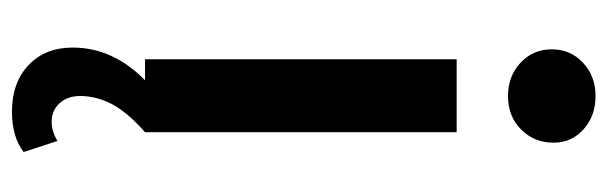

<svg xmlns="http://www.w3.org/2000/svg" viewBox="-376 -436 1040 329"><g transform="rotate(90 144.5 -272.0)"><path d="M62 124Q62 55 118 0H82V-534H207V0Q172 31 158.5 57.5Q145 84 145 111Q145 133 157.5 146.5Q170 160 189 160Q206 160 222 150L241 208Q215 228 172 228Q122 228 92 199.5Q62 171 62 124ZM65 -697Q65 -729 88 -750.5Q111 -772 145 -772Q179 -772 202 -751.5Q225 -731 225 -700Q225 -667 202.5 -644.5Q180 -622 145 -622Q111 -622 88 -643.5Q65 -665 65 -697Z"/></g></svg>

Font: CMG Sans SemiBold
Style: Regular
Weight: 600
Designer: Julieta Ulanovsky
Foundry: Julieta Ulanovsky
Version: Version 7.200